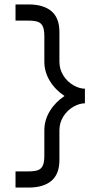

<svg xmlns="http://www.w3.org/2000/svg" viewBox="-20 -736 483 866"><path d="M107 -643H50V-716H109Q176 -716 212 -685.5Q248 -655 248 -592V-458H180V-571Q180 -602 173 -617Q166 -632 151 -637.5Q136 -643 107 -643ZM50 37H107Q136 37 151 31.5Q166 26 173 11Q180 -4 180 -35V-148H248V-14Q248 49 212 79.5Q176 110 109 110H50ZM271 -303H363V-270Q338 -270 311 -254.5Q284 -239 266 -211Q248 -183 248 -148H180Q180 -194 204.5 -234.5Q229 -275 271 -303ZM180 -458H248Q248 -423 266 -395Q284 -367 311 -351.5Q338 -336 363 -336V-303H271Q229 -331 204.5 -371.5Q180 -412 180 -458Z"/></svg>

Font: Uncut Sans VF
Style: Regular
Weight: 400
Designer: Kasper Nordkvist
Foundry: Uncut Type
Version: Version 1.100;FEAKit 1.0